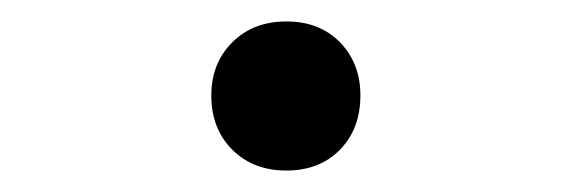

<svg xmlns="http://www.w3.org/2000/svg" viewBox="-20 -458 533 179"><path d="M316 -369Q316 -338 297 -318.5Q278 -299 247 -299Q216 -299 196.5 -318.5Q177 -338 177 -369Q177 -399 196.5 -418.5Q216 -438 247 -438Q278 -438 297 -418.5Q316 -399 316 -369Z"/></svg>

Font: SUITE SemiBold
Style: Regular
Weight: 600
Designer: Sun
Foundry: Sun
Version: Version 2.040